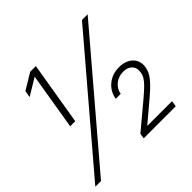

<svg xmlns="http://www.w3.org/2000/svg" viewBox="-177 -912 1097 1097"><g transform="rotate(-45 371.5 -364.0)"><path d="M249 -727.5 185.5 -345.7H144.5L201.2 -688.5H199.7L98.6 -627.4L105.5 -668.5L203.1 -727.5ZM2 0 621.6 -727.5H667.5L47.9 0ZM393.1 0 397.9 -31.7 557.1 -165Q587.4 -190.9 606.2 -209.5Q625 -228 634.8 -244.1Q644.5 -260.3 647 -277.8Q652.8 -311.5 634 -331.8Q615.2 -352.1 578.6 -352.1Q541 -352.1 513.4 -329.8Q485.8 -307.6 479.5 -272.5H439.5Q447.8 -322.8 486.3 -355Q524.9 -387.2 580.1 -387.2Q634.3 -387.2 664.8 -356.9Q695.3 -326.7 687 -278.8Q684.6 -262.7 677.5 -247.3Q670.4 -231.9 657.7 -215.6Q645 -199.2 625 -179.9Q605 -160.6 575.7 -135.7L459.5 -37.6L459 -35.6H657.7L651.9 0Z"/></g></svg>

Font: Inter 24pt ExtraLight
Style: Italic
Weight: 250
Italic angle: -9.3988°
Version: Version 4.001;git-66647c0bb